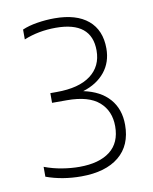

<svg xmlns="http://www.w3.org/2000/svg" viewBox="-65 -488 488 613"><g transform="rotate(-10 179.0 -182.0)"><path d="M150 74Q88.5 74 36.5 55V23Q64.5 33.5 93.5 38.2Q122.5 43 149.5 43Q213.5 43 248.8 15.8Q284 -11.5 284 -65Q284 -115 250.5 -144.2Q217 -173.5 146.5 -173.5H98.5V-205H119Q191.5 -205 229.5 -233.8Q267.5 -262.5 267.5 -313.5Q267.5 -407.5 151.5 -407.5Q95.5 -407.5 48 -388V-420Q68.5 -429 96.8 -433.5Q125 -438 152.5 -438Q223.5 -438 261.5 -406Q299.5 -374 299.5 -314.5Q299.5 -270 274 -238.5Q248.5 -207 203 -193Q258 -181.5 287 -148.2Q316 -115 316 -64Q316 2.5 272.5 38.2Q229 74 150 74Z"/></g></svg>

Font: Encode Sans Semi Condensed Thin
Style: Regular
Weight: 100
Width: 4
Designer: Multiple Designers
Foundry: Impallari Type
Version: Version 3.000; ttfautohint (v1.8.3) -l 8 -r 50 -G 200 -x 14 